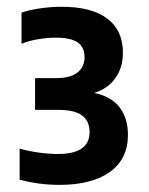

<svg xmlns="http://www.w3.org/2000/svg" viewBox="-20 -834 429 553"><path d="M151.5 -301.5Q92 -301.5 36.5 -316.5V-406Q62.5 -398.5 92.2 -394.5Q122 -390.5 147 -390.5Q238 -390.5 238 -453.5Q238 -485 216.8 -501.2Q195.5 -517.5 148 -517.5H81V-609H140Q183 -609 203.2 -625.2Q223.5 -641.5 223.5 -669.5Q223.5 -698 203.8 -711.8Q184 -725.5 141 -725.5Q116 -725.5 89.5 -721Q63 -716.5 42 -708V-797.5Q64 -805.5 95.8 -810Q127.5 -814.5 157.5 -814.5Q244 -814.5 289 -780.5Q334 -746.5 334 -682.5Q334 -639 312.2 -608.8Q290.5 -578.5 251.5 -566.5Q300.5 -556 324.5 -524.8Q348.5 -493.5 348.5 -445.5Q348.5 -376 296.5 -338.8Q244.5 -301.5 151.5 -301.5Z"/></svg>

Font: Encode Sans Condensed Condensed
Style: Bold
Weight: 700
Width: 3
Designer: Multiple Designers
Foundry: Impallari Type
Version: Version 3.000; ttfautohint (v1.8.3) -l 8 -r 50 -G 200 -x 14 